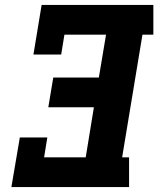

<svg xmlns="http://www.w3.org/2000/svg" viewBox="-20 -755 640 775"><path d="M26 0 60 -200H171L158 -120H326L359 -322H175L195 -442H379L408 -615H240L227 -535H115L148 -735H599V-615H555L473 -120H501V0Z"/></svg>

Font: Iosevka Etoile Heavy Oblique
Style: Regular
Weight: 900
Italic angle: -9°
Designer: Belleve Invis
Foundry: Belleve Invis
Version: Version 15.5.2; ttfautohint (v1.8.4)